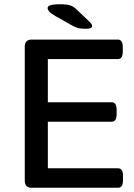

<svg xmlns="http://www.w3.org/2000/svg" viewBox="-20 -887 632 907"><path d="M130 0Q97 0 97 -33V-667Q97 -700 130 -700H537Q560 -700 560 -664V-644Q560 -608 537 -608H206V-404H508Q531 -404 531 -368V-348Q531 -312 508 -312H206V-92H538Q561 -92 561 -56V-36Q561 0 538 0ZM385 -751Q360 -751 345.5 -755.5Q331 -760 311 -772L242 -811Q218 -825 211.5 -833.5Q205 -842 205 -849Q205 -859 220.5 -863Q236 -867 263 -867Q296 -867 312 -861.5Q328 -856 342 -842L403 -784Q415 -773 415 -764Q415 -751 385 -751Z"/></svg>

Font: Asap Semi Expanded Medium
Style: Regular
Weight: 500
Width: 6
Designer: Pablo Cosgaya
Foundry: Omnibus-Type
Version: Version 3.001; ttfautohint (v1.8.4.7-5d5b)